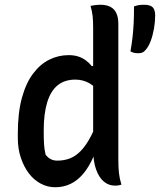

<svg xmlns="http://www.w3.org/2000/svg" viewBox="-20 -777 673 808"><path d="M55 -196V-215Q55 -302 72 -364.5Q89 -427 119 -467Q149 -507 187.5 -526Q226 -545 269 -545Q291 -545 308.5 -539.5Q326 -534 340.5 -523.5Q355 -513 366 -499H404V-381Q382 -412 355.5 -427Q329 -442 297 -442Q252 -442 222.5 -418Q193 -394 178.5 -346Q164 -298 164 -228V-218Q164 -190 165.5 -168Q167 -146 172 -126Q182 -113 194 -107Q206 -101 221 -101Q250 -101 274.5 -110.5Q299 -120 321 -143Q343 -166 363.5 -205.5Q384 -245 404 -305V-119H374Q355 -75 330.5 -46Q306 -17 276.5 -3Q247 11 212 11Q180 11 151 -4.5Q122 -20 101 -48Q80 -76 67.5 -113.5Q55 -151 55 -196ZM372 -658Q372 -688 370 -708Q368 -728 361 -752Q366 -753 370.5 -754Q375 -755 380 -755.5Q385 -756 391 -756.5Q397 -757 403 -757Q427 -757 444 -748.5Q461 -740 469.5 -722Q478 -704 478 -677Q478 -591 478 -515.5Q478 -440 478 -370Q478 -300 478 -235Q478 -170 478 -105Q478 -73 480.5 -49.5Q483 -26 491 0Q487 1 483.5 2Q480 3 476.5 3.5Q473 4 469.5 4Q466 4 462 4Q438 4 417.5 -12.5Q397 -29 384.5 -63.5Q372 -98 372 -150Q372 -212 372 -272Q372 -332 372 -394Q372 -456 372 -521Q372 -586 372 -658ZM561 -553Q552 -553 543.5 -555Q535 -557 529 -561Q535 -595 538 -622.5Q541 -650 542.5 -679.5Q544 -709 544 -750Q552 -753 558.5 -754.5Q565 -756 572 -756.5Q579 -757 586 -757Q612 -757 622.5 -746.5Q633 -736 633 -712Q633 -685 628 -656.5Q623 -628 614 -604Q605 -580 592 -566Q586 -559 579.5 -556Q573 -553 561 -553Z"/></svg>

Font: Recursive Monospace Casual Medium
Style: Regular
Weight: 500
Version: Version 1.047